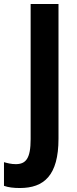

<svg xmlns="http://www.w3.org/2000/svg" viewBox="-81 -734 385 965"><path d="M19 211C140 211 213 148 213 -37V-714H73V-35C73 63 49 91 -2 91C-24 91 -44 86 -61 81V200C-39 208 -12 211 19 211Z"/></svg>

Font: Noto Sans Devanagari UI Condensed
Style: Bold
Weight: 700
Width: 3
Designer: Jelle Bosma - Monotype Design Team
Foundry: Monotype Imaging Inc.
Version: Version 2.004